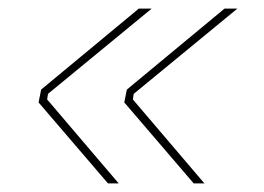

<svg xmlns="http://www.w3.org/2000/svg" viewBox="-20 -498 616 448"><path d="M70 -259 76 -289 304 -478H334L92 -279L90 -266L257 -70H232ZM270 -259 276 -289 504 -478H534L292 -279L290 -266L457 -70H432Z"/></svg>

Font: Fixel Italic Variable 20240409 Display Thin
Style: Italic
Weight: 100
Italic angle: -10°
Designer: AlfaBravo + MacPaw
Foundry: Kyrylo Tkachov, Marchela Mozhyna, Serhii Makarenko, Maria Weinstein, Zakhar Kryvoshyya
Version: Version 1.211;Glyphs 3.2 (3225)